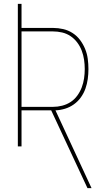

<svg xmlns="http://www.w3.org/2000/svg" viewBox="-20 -755 540 990"><path d="M431 215 244 -186H91V0H72V-735H91V-611H253Q280 -611 306 -605Q332 -599 354.5 -584.5Q377 -570 393 -548.5Q409 -527 419 -502.5Q429 -478 432.5 -451.5Q436 -425 436 -399Q436 -373 432.5 -347.5Q429 -322 420.5 -298Q412 -274 397 -253Q382 -232 361 -217Q340 -202 315.5 -194.5Q291 -187 266 -186L452 215ZM253 -204Q277 -204 300.5 -210Q324 -216 344 -229Q364 -242 378.5 -262Q393 -282 401.5 -304.5Q410 -327 413.5 -351Q417 -375 417 -399Q417 -423 413.5 -447Q410 -471 401.5 -493.5Q393 -516 378.5 -535.5Q364 -555 344 -568.5Q324 -582 300.5 -587.5Q277 -593 253 -593H91V-204Z"/></svg>

Font: Iosevka Thin
Style: Regular
Weight: 100
Monospace: yes
Designer: Belleve Invis
Foundry: Belleve Invis
Version: Version 32.5.0; ttfautohint (v1.8.4)